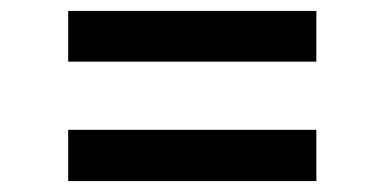

<svg xmlns="http://www.w3.org/2000/svg" viewBox="-20 -462 706 352"><path d="M560 -224V-130H105V-224ZM560 -442V-349H105V-442Z"/></svg>

Font: Sinter Medium
Style: Regular
Weight: 500
Foundry: Adobe & rsms
Version: Version 1.000